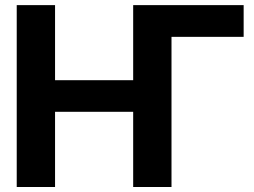

<svg xmlns="http://www.w3.org/2000/svg" viewBox="-20 -748 1014 768"><path d="M954.6 -727.5V-600.6H666V0H512.7V-300.8H200.2V0H46.9V-727.5H200.2V-427.2H512.7V-727.5Z"/></svg>

Font: Inter Tight Stencil
Style: Bold
Weight: 700
Designer: Rasmus Andersson
Foundry: rsms
Version: Version 3.004;Glyphs 3.1.2 (3151)